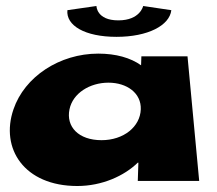

<svg xmlns="http://www.w3.org/2000/svg" viewBox="-20 -604 723 641"><path d="M458 -584C458 -584 448 -536 375 -536C302 -536 302 -584 302 -584L205 -570C200 -519 263 -481 369 -481C474 -481 546 -519 552 -570ZM25 -239C-20 -108 61 17 238 17C321 17 395 -17 440 -61H442L440 0H645L606 -416H452L451 -386C416 -411 367 -425 308 -425C179 -425 62 -348 25 -239ZM212 -239C223 -293 280 -328 342 -328C404 -328 452 -293 450 -239C448 -181 393 -136 319 -136C242 -136 200 -181 212 -239Z"/></svg>

Font: Hussar Milosc
Style: Bold
Weight: 700
Foundry: Cannot Into Space Fonts
Version: Version 1.02